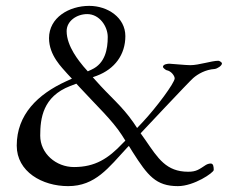

<svg xmlns="http://www.w3.org/2000/svg" viewBox="-20 -619 828 654"><path d="M279 -376 264 -393C252 -408 207 -460 207 -513C207 -548 242 -571 277 -571C319 -571 347 -529 347 -493C347 -451 338 -403 292 -382ZM240 -334 252 -321C309 -259 362 -210 395 -159L407 -140L398 -131C349 -79 304 -50 232 -50C171 -50 117 -96 117 -157C117 -216 126 -290 219 -326ZM724 -412C700 -412 658 -397 628 -397C613 -397 563 -402 557 -402C553 -402 535 -401 535 -391C535 -388 544 -381 547 -380C564 -377 575 -360 575 -352C575 -337 513 -253 465 -202L447 -183L435 -201C395 -259 354 -290 305 -346L296 -356L310 -361C371 -384 407 -433 407 -496C407 -559 347 -599 284 -599C215 -599 147 -559 147 -489C147 -430 191 -389 210 -367L225 -351L205 -342C109 -298 37 -229 37 -123C37 -34 124 15 212 15C305 15 350 -48 413 -116L419 -122L432 -101C483 -21 511 15 586 15C641 15 708 -31 708 -40C708 -50 707 -62 698 -62C692 -62 686 -60 681 -57C658 -42 649 -34 621 -34C546 -34 518 -80 476 -141L459 -165C459 -165 625 -342 638 -353C654 -367 680 -382 711 -384C720 -385 736 -395 736 -403C736 -407 727 -412 724 -412Z"/></svg>

Font: EB Garamond 12
Style: Regular
Weight: 400
Version: Version 0.016+